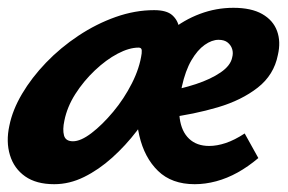

<svg xmlns="http://www.w3.org/2000/svg" viewBox="-23 -458 737 492"><path d="M116 14Q70 14 41.5 -6Q13 -26 2.5 -60.5Q-8 -95 1 -136Q9 -176 33.5 -217.5Q58 -259 95 -297.5Q132 -336 178 -366.5Q224 -397 273.5 -414.5Q323 -432 372 -432Q404 -432 418.5 -419Q433 -406 436 -386.5Q439 -367 437 -347Q433 -317 418 -279.5Q403 -242 380 -201.5Q357 -161 328 -123Q299 -85 264.5 -54Q230 -23 192.5 -4.5Q155 14 116 14ZM164 -96Q184 -96 211.5 -117Q239 -138 267 -171.5Q295 -205 315 -244.5Q335 -284 340 -321Q341 -330 339 -333Q337 -336 332 -336Q308 -336 278.5 -320.5Q249 -305 220 -277.5Q191 -250 170 -217Q149 -184 142 -149Q137 -126 141 -111Q145 -96 164 -96ZM476 14Q417 14 382 -20Q347 -54 334 -110.5Q321 -167 329 -231Q335 -276 357.5 -313.5Q380 -351 414 -379Q448 -407 489.5 -422.5Q531 -438 575 -438Q621 -438 649 -422Q677 -406 687 -378.5Q697 -351 689 -317Q679 -266 637.5 -233.5Q596 -201 535 -183Q474 -165 404 -156L399 -223Q441 -230 479 -242.5Q517 -255 542.5 -272.5Q568 -290 572 -311Q575 -322 572 -332Q569 -342 560.5 -349Q552 -356 537 -356Q520 -356 501.5 -343Q483 -330 467.5 -303.5Q452 -277 443 -236Q433 -189 437.5 -155Q442 -121 461.5 -102.5Q481 -84 513 -84Q533 -84 555.5 -91.5Q578 -99 604 -116L639 -53Q613 -31 586 -16Q559 -1 531 6.5Q503 14 476 14Z"/></svg>

Font: Ysabeau ExtraBold
Style: Italic
Weight: 800
Italic angle: -12°
Designer: Christian Thalmann (Catharsis Fonts)
Version: Version 2.002